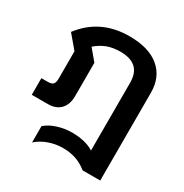

<svg xmlns="http://www.w3.org/2000/svg" viewBox="-177 -691 1018 1060"><g transform="rotate(30 332.0 -161.5)"><path d="M173 123Q201 98 246 83.5Q291 69 337 69Q424 69 477 103V-329Q477 -391 444 -421Q411 -451 346 -451Q298 -451 261.5 -437Q225 -423 193 -395L251 -326V-113Q251 -60 222.5 -30Q194 0 142 0H40V-106H79Q105 -106 114.5 -116Q124 -126 124 -153V-326L54 -409Q161 -550 347 -550Q471 -550 537.5 -494Q604 -438 604 -339V221H492Q457 193 419.5 180.5Q382 168 337 168Q291 168 247.5 183.5Q204 199 173 227Z"/></g></svg>

Font: Prompt Medium
Style: Regular
Weight: 500
Designer: Katatrad Team
Foundry: CadsonDemak
Version: Version 1.001